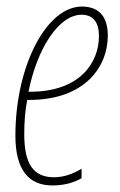

<svg xmlns="http://www.w3.org/2000/svg" viewBox="-20 -556 366 586"><path d="M140 10C179 10 208 0 229 -12V-41C204 -26 176 -15 145 -15C82 -15 54 -55 54 -147C54 -186 57 -220 63 -251H69C241 -251 309 -354 309 -447C309 -511 277 -536 230 -536C122 -536 27 -355 27 -142C27 -38 67 10 140 10ZM72 -276H67C93 -407 159 -511 229 -511C265 -511 282 -487 282 -446C282 -366 225 -276 72 -276Z"/></svg>

Font: Noto Sans ExtraCondensed Thin
Style: Italic
Weight: 100
Width: 2
Italic angle: -12°
Designer: Monotype Design Team
Foundry: Monotype Imaging Inc.
Version: Version 2.013